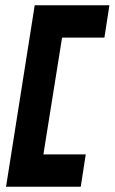

<svg xmlns="http://www.w3.org/2000/svg" viewBox="-20 -640 436 730"><path d="M3 70H287L306 -53H145L216 -497H377L396 -620H112Z"/></svg>

Font: Charger Pro
Style: UltraExtObl
Weight: 900
Designer: Jasper
Foundry: Cannot Into Space Fonts
Version: Version 1.09